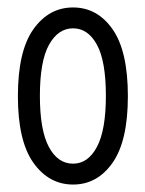

<svg xmlns="http://www.w3.org/2000/svg" viewBox="-20 -487 390 515"><path d="M176 8Q111 8 69.5 -50.5Q28 -109 28 -229Q28 -350 69.5 -408.5Q111 -467 176 -467Q241 -467 282 -408.5Q323 -350 323 -229Q323 -109 282 -50.5Q241 8 176 8ZM176 -48Q216 -48 240 -93Q264 -138 264 -230Q264 -323 240 -367Q216 -411 176 -411Q136 -411 111.5 -367Q87 -323 87 -230Q87 -138 111 -93Q135 -48 176 -48Z"/></svg>

Font: Inconsolata ExtraCondensed
Style: Regular
Weight: 400
Width: 2
Monospace: yes
Designer: Raph Levien, Cyreal, Brenton Simpson
Foundry: Raph Levien, Cyreal, Google
Version: Version 3.001; ttfautohint (v1.8.2.53-6de2)